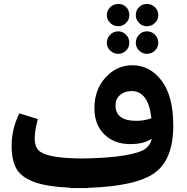

<svg xmlns="http://www.w3.org/2000/svg" viewBox="-20 -936 948 974"><path d="M580 -803Q556 -803 539 -819.5Q522 -836 522 -859Q522 -883 539 -899.5Q556 -916 580 -916Q604 -916 620 -900Q636 -884 636 -859Q636 -836 619.5 -819.5Q603 -803 580 -803ZM725 -803Q702 -803 685.5 -819.5Q669 -836 669 -859Q669 -884 685.5 -900Q702 -916 725 -916Q749 -916 766 -899.5Q783 -883 783 -859Q783 -836 766 -819.5Q749 -803 725 -803ZM580 -663Q556 -663 539 -679.5Q522 -696 522 -719Q522 -743 539 -760Q556 -777 580 -777Q603 -777 619.5 -760Q636 -743 636 -719Q636 -696 619.5 -679.5Q603 -663 580 -663ZM725 -663Q702 -663 685.5 -679.5Q669 -696 669 -719Q669 -743 685.5 -760Q702 -777 725 -777Q749 -777 766 -760Q783 -743 783 -719Q783 -696 766 -679.5Q749 -663 725 -663ZM859 -299Q859 -128 765.5 -59.5Q672 9 424 17V18H383H335L334 16Q216 11 151.5 -13.5Q87 -38 63 -80.5Q39 -123 39 -198Q39 -281 78 -361L172 -332Q156 -273 156 -233Q156 -195 174 -175Q192 -155 244 -144Q296 -133 395 -132Q532 -134 611 -147.5Q690 -161 717 -181Q744 -201 750 -233Q712 -205 640 -205Q560 -205 509.5 -254Q459 -303 459 -387Q459 -481 515.5 -543Q572 -605 652 -605Q740 -605 799.5 -527Q859 -449 859 -299ZM566 -401Q566 -323 672 -323Q711 -323 748 -336Q733 -474 648 -474Q612 -474 589 -454Q566 -434 566 -401Z"/></svg>

Font: FiraGO
Style: Bold
Weight: 700
Designer: bBox Type
Foundry: bBox Type GmbH
Version: Version 1.001;PS 001.001;hotconv 1.0.88;makeotf.lib2.5.64775